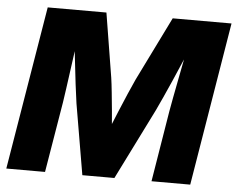

<svg xmlns="http://www.w3.org/2000/svg" viewBox="-52 -789 1047 851"><g transform="rotate(5 472.0 -364.0)"><path d="M5.9 0 126.5 -727.5H387.7L434.1 -441.9Q438 -416 441.9 -377.2Q445.8 -338.4 450 -295.4Q454.1 -252.4 457 -213.1Q460 -173.8 460.9 -147L419.4 -147.9Q429.7 -175.3 445.6 -214.6Q461.4 -253.9 479.2 -296.6Q497.1 -339.4 513.7 -378.2Q530.3 -417 542.5 -442.9L682.6 -727.5H944.3L824.2 0H651.9L703.6 -315.4Q708 -339.8 714.8 -376.7Q721.7 -413.6 730.2 -456.8Q738.8 -500 747.1 -543.7Q755.4 -587.4 761.7 -626L780.3 -625Q762.7 -584 743.7 -539.6Q724.6 -495.1 706.1 -452.6Q687.5 -410.2 671.1 -374.3Q654.8 -338.4 643.1 -314L486.8 0H344.2L290.5 -314.9Q285.6 -347.2 279.3 -399.4Q272.9 -451.7 266.4 -511.7Q259.8 -571.8 253.9 -626L274.9 -625Q268.6 -586.4 262.5 -542.5Q256.3 -498.5 250.5 -455.6Q244.6 -412.6 239.5 -375.7Q234.4 -338.9 230.5 -314L178.2 0Z"/></g></svg>

Font: Inter 28pt ExtraBold
Style: Italic
Weight: 800
Italic angle: -9.3988°
Designer: Rasmus Andersson
Foundry: rsms
Version: Version 4.001;git-66647c0bb